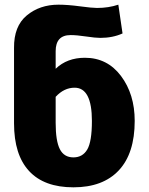

<svg xmlns="http://www.w3.org/2000/svg" viewBox="-20 -782 636 821"><path d="M343 -535Q439 -535 497.5 -457Q556 -379 556 -265Q556 -126 488 -53.5Q420 19 294 19Q169 19 104.5 -50.5Q40 -120 40 -255V-577Q39 -670 94.5 -716Q150 -762 230 -762Q269 -762 321.5 -755Q374 -748 395 -748Q444 -748 486 -762L504 -639Q462 -620 409 -620Q388 -620 348 -626Q308 -632 282 -632Q218 -632 218 -563V-488Q267 -535 343 -535ZM294 -109Q333 -109 353 -142.5Q373 -176 373 -265Q373 -407 299 -407Q254 -407 218 -368V-257Q218 -179 236 -144Q254 -109 294 -109Z"/></svg>

Font: FiraGO ExtraBold
Style: Regular
Weight: 800
Designer: bBox Type
Foundry: bBox Type GmbH
Version: Version 1.001;PS 001.001;hotconv 1.0.88;makeotf.lib2.5.64775